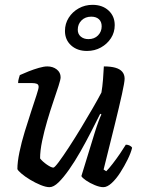

<svg xmlns="http://www.w3.org/2000/svg" viewBox="-20 -775 595 795"><path d="M185 0Q170 0 148 -9Q126 -18 104.5 -31Q83 -44 68.5 -56.5Q54 -69 52 -75Q52 -104 60.5 -145Q69 -186 82.5 -230Q96 -274 109 -313.5Q122 -353 131 -380.5Q140 -408 140 -415Q140 -425 132.5 -428Q125 -431 113 -431H55Q55 -441 58 -450.5Q61 -460 62 -464Q77 -471 98.5 -479.5Q120 -488 141 -494Q162 -500 176 -500Q199 -500 215 -487.5Q231 -475 231 -455Q231 -446 222.5 -419.5Q214 -393 201 -355Q188 -317 175.5 -274.5Q163 -232 154.5 -191.5Q146 -151 146 -119Q156 -106 174 -93.5Q192 -81 201 -81Q206 -81 223.5 -104.5Q241 -128 265.5 -165.5Q290 -203 316 -246Q342 -289 364.5 -328Q387 -367 400 -392Q404 -415 406.5 -445.5Q409 -476 410 -500Q439 -500 458 -494.5Q477 -489 486.5 -477.5Q496 -466 496 -449Q496 -435 485 -385Q474 -335 454.5 -256Q435 -177 409 -73L420 -66Q431 -77 446.5 -97Q462 -117 477 -139Q492 -161 501 -176Q510 -176 517.5 -172Q525 -168 527 -163Q522 -142 508.5 -114.5Q495 -87 478 -60.5Q461 -34 442.5 -17Q424 0 408 0Q393 0 372.5 -8.5Q352 -17 336 -28Q320 -39 317 -46L372 -225Q380 -251 388 -272.5Q396 -294 400 -301L395 -304Q378 -270 357 -229Q336 -188 313 -147.5Q290 -107 266.5 -73.5Q243 -40 222.5 -20Q202 0 185 0ZM340 -564Q300 -564 274.5 -587Q249 -610 249 -647Q249 -677 264.5 -701.5Q280 -726 306 -740.5Q332 -755 363 -755Q404 -755 429.5 -731.5Q455 -708 455 -671Q455 -641 439.5 -617Q424 -593 398 -578.5Q372 -564 340 -564ZM346 -613Q371 -613 386 -628.5Q401 -644 401 -666Q401 -685 389.5 -695.5Q378 -706 358 -706Q333 -706 317.5 -690.5Q302 -675 302 -652Q302 -634 314.5 -623.5Q327 -613 346 -613Z"/></svg>

Font: Texturina Medium 12pt Medium
Style: Italic
Weight: 500
Italic angle: -11°
Version: Version 1.002